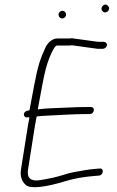

<svg xmlns="http://www.w3.org/2000/svg" viewBox="-20 -781 500 818"><path d="M416.2 -734C430.4 -717.9 454.5 -739 440.6 -755.5C426.5 -772.3 403.5 -749.9 416.2 -734ZM235.5 -730.8C219 -716.4 239.2 -692.5 255.4 -706.5C271.6 -720.5 252.2 -745.1 235.5 -730.8ZM101.5 -281H105.5C103 -269 100.8 -257.3 99 -246L69.4 -59C65 -31.1 72 -8.9 90.4 7.6C108.8 24.1 171.9 17.9 264.9 -11C302.6 -22.1 340.6 -28 389.5 -32L402.7 -33C422.8 -36.3 422.9 -66 404.4 -63L391.3 -62C370.7 -60.3 353.8 -58.2 340.6 -55.7C297.6 -47.7 288.7 -48.4 246.9 -35C222 -27 190 -19.7 148 -13.1C109.9 -8 93.7 -23.3 99.4 -59L129 -246C131 -258.7 133.4 -271.7 136.2 -285C148.6 -286.5 165.5 -287.7 186.9 -288.6C226.4 -290.5 300.8 -295 340.2 -295H362.2C382.5 -295 386.7 -325 367.9 -325H344.9C320.3 -325 293.5 -324.2 263.9 -322.5C219.1 -320 183.1 -320.9 140.9 -315C144.8 -335 151.4 -370.5 160.7 -421.6C170.1 -472.7 180.7 -512.1 192.6 -540C205.9 -571.3 216 -587 223 -587H273C277.8 -587 282.6 -587.3 287.5 -588L396.2 -573H418.2C426.1 -573 434.3 -580.1 435.6 -588C436.8 -595.9 430.9 -603 418.2 -603H396.2L286.7 -618C282.4 -617.3 277.8 -617 273 -617H223C202.1 -617 182.2 -597.2 174.1 -579.5C152.2 -532.2 141.4 -501.1 126.3 -421.1C116.5 -369 109.6 -332.3 105.5 -311C89.7 -309.1 81.8 -303.2 81.8 -293.5C81.7 -285.8 87.6 -279.5 96.8 -281Z"/></svg>

Font: MewTooHand
Style: CondIta
Weight: 400
Designer: Mew Too, Robert Jablonski
Version: Version 0.77